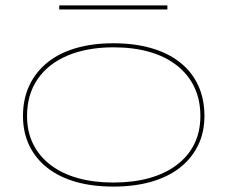

<svg xmlns="http://www.w3.org/2000/svg" viewBox="-20 -675 841 710"><path d="M399 -515Q477 -515 539.5 -497Q602 -479 646 -444Q690 -409 713 -359Q736 -309 736 -246Q736 -185 712 -136.5Q688 -88 644 -54Q600 -20 538 -2.5Q476 15 399 15Q322 15 260.5 -2.5Q199 -20 155.5 -54Q112 -88 88.5 -136.5Q65 -185 65 -246Q65 -309 88.5 -359Q112 -409 155.5 -444Q199 -479 260.5 -497Q322 -515 399 -515ZM400 -500Q303 -500 231 -470Q159 -440 119.5 -383Q80 -326 80 -246Q80 -188 102.5 -142.5Q125 -97 167 -65Q209 -33 267.5 -16.5Q326 0 399 0Q473 0 532 -16.5Q591 -33 633.5 -65Q676 -97 698.5 -142.5Q721 -188 721 -246Q721 -306 698.5 -353Q676 -400 634 -433Q592 -466 533 -483Q474 -500 400 -500ZM199 -640V-655H599V-640Z"/></svg>

Font: Kalnia SemiExpanded Thin
Style: Regular
Weight: 250
Width: 6
Designer: Frida Medrano
Foundry: Frida Medrano
Version: Version 1.105